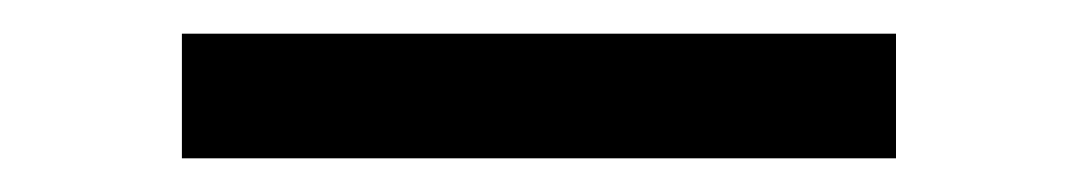

<svg xmlns="http://www.w3.org/2000/svg" viewBox="-20 -397 640 114"><path d="M88 -303V-377H512V-303Z"/></svg>

Font: Iosevka Mono
Style: Regular
Weight: 400
Designer: Belleve Invis
Foundry: Belleve Invis
Version: Version 11.1.1